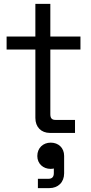

<svg xmlns="http://www.w3.org/2000/svg" viewBox="-20 -684 467 988"><path d="M14 -496V-429H162V-77C162 -30 192 0 237 0H366V-67H265C247 -67 239 -76 239 -96V-429H394V-496H239V-664H162V-496ZM172 119C172 159 203 185 240 185C248 185 253 184 257 183V207C257 226 248 236 230 236H175V284H234C279 284 310 254 310 208V118C310 77 281 50 241 50C202 50 172 77 172 119Z"/></svg>

Font: Space Text
Style: Regular
Weight: 400
Designer: Florian Karsten (Space Text), Colophon Foundry (Space Mono)
Foundry: Florian Karsten
Version: Version 1.003;PS 001.003;hotconv 1.0.88;makeotf.lib2.5.64775